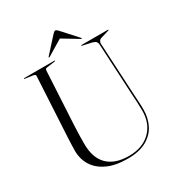

<svg xmlns="http://www.w3.org/2000/svg" viewBox="-200 -982 1047 1127"><g transform="rotate(-30 323.0 -418.5)"><path d="M546 -293 527.5 -649Q527 -660.5 521 -668.2Q515 -676 497.5 -681L434.5 -695Q431 -696 431 -697.5Q431 -700 434.5 -700H613Q616 -700 616 -697.5Q616 -695.5 610 -694L559.5 -679Q547.5 -676 541.5 -667.2Q535.5 -658.5 536.5 -648L555 -298Q556.5 -271 558.2 -244.5Q560 -218 560 -190.5Q560 -134 536.8 -87.5Q513.5 -41 464 -13.5Q414.5 14 336.5 14Q254 14 199.2 -11.8Q144.5 -37.5 117.2 -81.5Q90 -125.5 90 -181Q90 -196 90.8 -219.5Q91.5 -243 92.8 -267Q94 -291 95 -307.5L115 -675Q115.5 -685 99.5 -687.5L46.5 -695Q42.5 -696 42.5 -697.5Q42.5 -700 46 -700H250Q253.5 -700 253.5 -697.5Q253.5 -696 249.5 -695L196.5 -687.5Q187.5 -686.5 184.2 -683.8Q181 -681 180.5 -672.5L161 -311Q159 -273 158.5 -241.5Q158 -210 158 -188.5Q158 -94 207.5 -45.2Q257 3.5 351 3.5Q443.5 3.5 497 -49Q550.5 -101.5 550.5 -189Q550.5 -217 549 -244.2Q547.5 -271.5 546 -293ZM454 -731.5Q452 -730 447.5 -733.5L343 -796.5L238.5 -733.5Q234 -730 232 -731.5Q230 -734 233.5 -738L326 -840Q336 -851 343 -851Q350 -851 360 -840L452.5 -738Q456 -733.5 454 -731.5Z"/></g></svg>

Font: Fraunces 144pt S000 Light
Style: Regular
Weight: 300
Version: Version 1.000; ttfautohint (v1.8.3)